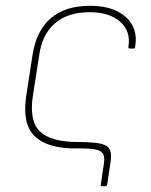

<svg xmlns="http://www.w3.org/2000/svg" viewBox="-20 -511 521 661"><path d="M330 130Q326 130 327 125L337 57Q341 35 336.5 22.5Q332 10 314.5 5Q297 0 259 0H240Q141 0 98 -43.5Q55 -87 71 -185L92 -322Q105 -405 154.5 -448Q204 -491 290 -491Q344 -491 381 -473.5Q418 -456 435.5 -424Q453 -392 445 -349Q445 -344 441 -344H426Q422 -344 422 -349Q431 -403 394 -436Q357 -469 288 -469Q214 -469 169.5 -431Q125 -393 115 -321L94 -187Q79 -96 117 -59Q155 -22 250 -22Q303 -22 328 -16Q353 -10 359 6Q365 22 360 51L349 125Q347 130 344 130Z"/></svg>

Font: Sofia Sans Thin
Style: Italic
Weight: 250
Italic angle: -9°
Version: Version 4.100-B